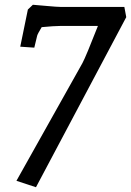

<svg xmlns="http://www.w3.org/2000/svg" viewBox="-20 -681 550 806"><path d="M49 78 326 -416Q341 -444 391 -572H231Q207 -572 155 -567Q138 -539 136 -531L124 -481L65 -485L97 -641L118 -661Q133 -660 176 -656Q219 -652 233 -652H502L510 -609L131 105Z"/></svg>

Font: Andada Pro Medium
Style: Italic
Weight: 500
Italic angle: -7°
Designer: Carolina Giovagnoli
Foundry: Huerta Tipografica
Version: Version 3.005; ttfautohint (v1.8.4)